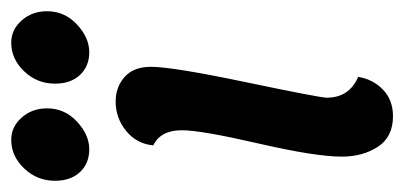

<svg xmlns="http://www.w3.org/2000/svg" viewBox="-212 -501 720 342"><g transform="rotate(-90 148.0 -330.0)"><path d="M87 -366Q87 -404 60 -417Q63 -447 86 -465.5Q109 -484 138 -484Q164 -484 182 -468Q200 -452 200 -421Q200 -383 172.5 -251.5Q145 -120 145 -108Q145 -68 182 -52Q178 -26 159.5 -8Q141 10 112 10Q75 10 57.5 -17Q40 -44 40 -81Q40 -128 63.5 -230Q87 -332 87 -366ZM226 -531Q201 -531 185.5 -547.5Q170 -564 170 -592Q170 -624 192 -647Q214 -670 243 -670Q266 -670 282.5 -651.5Q299 -633 299 -606Q299 -575 275.5 -553Q252 -531 226 -531ZM53 -531Q28 -531 12.5 -547.5Q-3 -564 -3 -592Q-3 -624 19 -647Q41 -670 70 -670Q93 -670 109.5 -651.5Q126 -633 126 -606Q126 -575 102.5 -553Q79 -531 53 -531Z"/></g></svg>

Font: Overlock
Style: Bold Italic
Weight: 700
Designer: Dario Muhafara
Foundry: Dario Manuel Muhafara
Version: Version 1.002